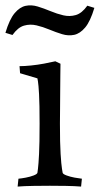

<svg xmlns="http://www.w3.org/2000/svg" viewBox="-43 -685 368 708"><path d="M161 -459 180 -450Q180 -437 179.5 -410Q179 -383 179 -350.5Q179 -318 178.5 -285.5Q178 -253 178 -229Q178 -156 180.5 -117Q183 -78 185.5 -63Q188 -48 188 -48Q189 -43 202.5 -38Q216 -33 232.5 -30Q249 -27 259 -26L256 3Q232 1 199.5 0.5Q167 0 141 0Q116 0 81 0.5Q46 1 22 3L25 -26Q36 -27 52 -30Q68 -33 81 -38Q94 -43 95 -48Q95 -48 97 -63Q99 -78 101 -117Q103 -156 103 -229Q103 -302 101 -337.5Q99 -373 97 -384.5Q95 -396 95 -396L31 -415L29 -441Q47 -441 71.5 -443.5Q96 -446 120 -450.5Q144 -455 161 -459ZM279 -664 305 -656Q290 -606 271 -583.5Q252 -561 230.5 -556.5Q209 -552 186 -559Q163 -566 139 -576Q115 -586 91.5 -591.5Q68 -597 45.5 -590.5Q23 -584 3 -556L-23 -564Q-8 -614 11 -636.5Q30 -659 51.5 -663.5Q73 -668 96 -661Q119 -654 143 -644Q167 -634 190.5 -628.5Q214 -623 236.5 -629.5Q259 -636 279 -664Z"/></svg>

Font: Average
Style: Regular
Weight: 400
Designer: Eduardo Tunni
Foundry: Eduardo Rodriguez Tunni
Version: Version 1.003; ttfautohint (v1.8.4.7-5d5b)